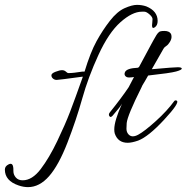

<svg xmlns="http://www.w3.org/2000/svg" viewBox="-170 -563 766 788"><path d="M110 -263Q131 -263 167 -269H177Q201 -348 226 -393.5Q251 -439 281 -477.5Q311 -516 341.5 -529.5Q372 -543 392 -543Q412 -543 430 -537Q477 -518 477 -477Q477 -459 465.5 -451Q454 -443 454 -459Q454 -464 455 -470Q456 -476 456 -484.5Q456 -493 443.5 -504Q431 -515 422.5 -515Q414 -515 412 -515Q373 -515 324.5 -472Q276 -429 234 -337.5Q192 -246 167.5 -158.5Q143 -71 107 22Q71 115 31.5 160Q-8 205 -55 205Q-74 205 -94 198Q-150 179 -150 133Q-150 119 -134.5 111.5Q-119 104 -116 122Q-115 125 -115 139.5Q-115 154 -105 165.5Q-95 177 -77 177Q-38 177 -3 131Q32 85 65 16Q98 -53 117.5 -104Q137 -155 170 -248H166Q71 -235 62.5 -235Q54 -235 47.5 -240.5Q41 -246 41 -254Q41 -262 58 -268.5Q75 -275 84.5 -275Q94 -275 100.5 -269Q107 -263 110 -263ZM466 -280Q543 -287 559.5 -287Q576 -287 576 -281.5Q576 -276 552.5 -269.5Q529 -263 438 -253Q433 -244 426 -232Q411 -208 410 -203Q353 -89 350 -58Q349 -49 349 -35Q349 -21 357 -12Q371 4 397 -10Q423 -24 469.5 -66Q516 -108 545 -148Q549 -153 555 -150Q570 -143 503 -71Q439 -2 397 14Q371 23 354 23Q314 23 301 -15Q299 -22 299 -32Q299 -67 331 -138Q326 -127 292 -88Q283 -78 278 -88Q277 -90 277 -93.5Q277 -97 281 -102Q330 -163 358 -205Q358 -206 380 -247Q370 -245 359.5 -245Q349 -245 344 -251.5Q339 -258 343 -267Q350 -283 396 -285Q397 -287 400 -287L450 -380Q454 -388 459 -396.5Q464 -405 466.5 -409.5Q469 -414 472 -419Q475 -424 477 -426Q479 -428 481 -430Q485 -436 504.5 -436Q524 -436 531 -425Q534 -421 534 -411.5Q534 -402 527 -390.5Q520 -379 512 -374Q504 -369 501 -363L453 -279Z"/></svg>

Font: Allura
Style: Regular
Weight: 400
Designer: Robert E. Leuschke
Foundry: Robert E. Leuschke
Version: Version 1.004